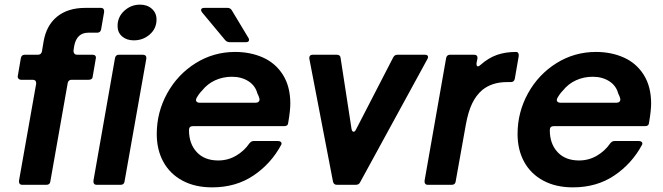

<svg xmlns="http://www.w3.org/2000/svg" viewBox="-20 -797 2859 828"><path d="M197 -14Q195 0 180 0H76Q68 0 64.5 -5Q61 -10 62 -18L136 -436V-438Q136 -453 121 -453H71Q64 -453 59.5 -458Q55 -463 57 -471L70 -547Q73 -561 87 -561H144Q158 -561 161 -576L168 -618Q180 -688 226.5 -725.5Q273 -763 348 -763H415Q423 -763 426.5 -758Q430 -753 429 -745L416 -670Q413 -656 399 -656H361Q311 -656 300 -599L297 -579V-577Q297 -570 301 -565.5Q305 -561 312 -561H379Q387 -561 391 -556.5Q395 -552 393 -544L380 -468Q379 -453 363 -453H289Q275 -453 272 -439ZM517 -14Q515 0 500 0H397Q389 0 385.5 -5Q382 -10 383 -18L476 -547Q479 -561 493 -561H596Q604 -561 608 -556.5Q612 -552 611 -544ZM487 -685Q487 -724 516 -750.5Q545 -777 584 -777Q615 -777 635 -759Q655 -741 655 -713Q655 -674 626 -648.5Q597 -623 557 -623Q526 -623 506.5 -640Q487 -657 487 -685Z M656 -219Q656 -313 701 -394.5Q746 -476 823.5 -524.5Q901 -573 994 -573Q1060 -573 1114 -549Q1168 -525 1200 -474.5Q1232 -424 1232 -350Q1232 -321 1223 -268Q1222 -253 1206 -253H812Q795 -253 795 -236Q795 -177 828.5 -141Q862 -105 921 -105Q963 -105 998 -125.5Q1033 -146 1055 -178Q1063 -189 1075 -189H1178Q1187 -189 1191.5 -184.5Q1196 -180 1193 -173Q1149 -91 1073 -40Q997 11 895 11Q821 11 767 -18Q713 -47 684.5 -99Q656 -151 656 -219ZM1083 -354Q1091 -354 1095.5 -358.5Q1100 -363 1099 -371Q1096 -383 1090 -394Q1081 -428 1051 -447Q1021 -466 980 -466Q942 -466 908.5 -451Q875 -436 851 -406Q838 -393 827 -373Q825 -367 825 -366Q825 -361 829 -357.5Q833 -354 840 -354ZM971 -615Q959 -615 951 -624L852 -743Q847 -750 847 -753Q847 -763 861 -763H961Q974 -763 980 -752L1051 -634Q1054 -630 1054 -625Q1054 -615 1040 -615Z M1533 -11Q1528 0 1514 0H1433Q1419 0 1416 -14L1314 -544V-548Q1314 -561 1329 -561H1432Q1448 -561 1449 -546L1496 -241Q1498 -229 1505 -229Q1511 -229 1515 -238L1676 -550Q1682 -561 1694 -561H1812Q1826 -561 1826 -551Q1826 -547 1823 -542Z M1825 0Q1817 0 1813.5 -5Q1810 -10 1811 -18L1904 -547Q1907 -561 1921 -561H2024Q2041 -561 2039 -544L2035 -525V-521Q2035 -511 2041 -511Q2046 -511 2052 -517Q2086 -547 2122.5 -560Q2159 -573 2205 -573Q2212 -573 2215 -568Q2218 -563 2217 -555L2200 -457Q2197 -443 2183 -443H2166Q2102 -443 2060 -409Q2033 -386 2016 -350.5Q1999 -315 1989 -260L1945 -14Q1943 0 1928 0Z M2212 -219Q2212 -313 2257 -394.5Q2302 -476 2379.5 -524.5Q2457 -573 2550 -573Q2616 -573 2670 -549Q2724 -525 2756 -474.5Q2788 -424 2788 -350Q2788 -321 2779 -268Q2778 -253 2762 -253H2368Q2351 -253 2351 -236Q2351 -177 2384.5 -141Q2418 -105 2477 -105Q2519 -105 2554 -125.5Q2589 -146 2611 -178Q2619 -189 2631 -189H2734Q2743 -189 2747.5 -184.5Q2752 -180 2749 -173Q2705 -91 2629 -40Q2553 11 2451 11Q2377 11 2323 -18Q2269 -47 2240.5 -99Q2212 -151 2212 -219ZM2639 -354Q2647 -354 2651.5 -358.5Q2656 -363 2655 -371Q2652 -383 2646 -394Q2637 -428 2607 -447Q2577 -466 2536 -466Q2498 -466 2464.5 -451Q2431 -436 2407 -406Q2394 -393 2383 -373Q2381 -367 2381 -366Q2381 -361 2385 -357.5Q2389 -354 2396 -354Z"/></svg>

Font: Open Sauce Two
Style: Bold Italic
Weight: 700
Italic angle: -10°
Designer: Alfredo Marco Pradil
Foundry: Creative Sauce Fz LLC
Version: Version 1.477